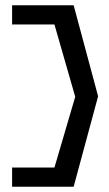

<svg xmlns="http://www.w3.org/2000/svg" viewBox="-20 -640 414 730"><path d="M26 70H260L353 -274L260 -620H26V-547H187L266 -272L187 -3H26Z"/></svg>

Font: Charger
Style: Regular
Weight: 400
Designer: Jasper
Foundry: Cannot Into Space Fonts
Version: Version 0.98